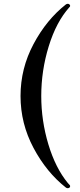

<svg xmlns="http://www.w3.org/2000/svg" viewBox="-20 -885 423 1010"><path d="M327 102Q225 22 156.5 -106.5Q88 -235 88 -380Q88 -525 156.5 -653.5Q225 -782 327 -862Q332 -865 337 -865Q342 -865 345.5 -861.5Q349 -858 349 -854Q349 -850 345 -847Q276 -770 236.5 -642Q197 -514 197 -380Q197 -250 234.5 -125.5Q272 -1 337 78Q341 82 343.5 85Q346 88 348 90Q349 91 349 94Q349 99 345.5 102Q342 105 336 105Q332 105 327 102Z"/></svg>

Font: Shippori Mincho B1 SemiBold
Style: Regular
Weight: 600
Designer: FONTDASU
Foundry: FONTDASU / Google Inc. / but / Adobe
Version: Version 3.110; ttfautohint (v1.8.3)